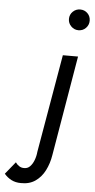

<svg xmlns="http://www.w3.org/2000/svg" viewBox="-178 -740 491 995"><g transform="rotate(5 67.5 -242.5)"><path d="M144 -650Q144 -673 160 -688.5Q176 -704 198 -704Q221 -704 236.5 -688.5Q252 -673 252 -650Q252 -628 236.5 -612Q221 -596 198 -596Q176 -596 160 -612Q144 -628 144 -650ZM-65 114Q-58 125 -46.5 132.5Q-35 140 -22 140Q-3 141 10 128Q23 115 31 94Q39 73 41 50L129 -460H208L120 60Q113 104 94.5 140.5Q76 177 45 198.5Q14 220 -30 219Q-58 219 -79.5 208Q-101 197 -117 178Z"/></g></svg>

Font: Jost
Style: Italic
Weight: 400
Italic angle: -5°
Version: Version 3.710